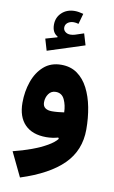

<svg xmlns="http://www.w3.org/2000/svg" viewBox="-111 -839 693 1166"><g transform="rotate(10 235.5 -256.0)"><path d="M305.7 -774.9 287.6 -710Q271.5 -714.8 258.3 -714.8Q235.8 -714.8 220.9 -703.4Q206.1 -691.9 206.1 -673.3Q206.1 -657.7 218.5 -647.5Q231 -637.2 249.5 -637.2Q256.3 -637.2 263.4 -638.2Q270.5 -639.2 278.3 -641.6L331.5 -659.2L352.5 -588.9L125.5 -515.6L104.5 -586.9L175.8 -607.4V-612.3Q141.6 -630.9 141.6 -679.7Q141.6 -724.6 172.9 -753.9Q204.1 -783.2 252.9 -783.2Q264.6 -783.2 277.6 -781Q290.5 -778.8 305.7 -774.9ZM291 -1.5 286.6 -8.8Q270.5 -3.9 251.2 -1.2Q231.9 1.5 213.4 1.5Q127.9 1.5 81.8 -45.4Q35.6 -92.3 35.6 -180.2Q35.6 -249 56.9 -310.1Q78.1 -371.1 121.1 -409.2Q164.1 -447.3 229 -447.3Q286.6 -447.3 327.6 -418Q368.7 -388.7 394.8 -337.9Q420.9 -287.1 433.3 -222.4Q445.8 -157.7 445.8 -86.4Q445.8 42.5 359.4 128.7Q272.9 214.8 99.6 270.5L27.8 121.1Q87.9 106.4 141.4 86.7Q194.8 66.9 234.1 44.2Q273.4 21.5 291 -1.5ZM295.4 -165.5Q294.4 -209.5 278.1 -244.4Q261.7 -279.3 224.1 -279.3Q195.8 -279.3 179.9 -256.6Q164.1 -233.9 164.1 -205.1Q164.1 -181.2 179.2 -170.2Q194.3 -159.2 220.2 -159.2Q239.7 -159.2 258.5 -161.1Q277.3 -163.1 295.4 -165.5Z"/></g></svg>

Font: Estedad-FD ExtraBold
Style: Regular
Weight: 800
Designer: Amin Abedi
Version: Version 7.3